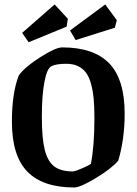

<svg xmlns="http://www.w3.org/2000/svg" viewBox="-20 -828 610 858"><path d="M107.9 -639.2 79.1 -681.2 224.1 -808.1 283.2 -744.1 277.8 -709ZM317.9 -648.9 293 -691.9 450.2 -808.1 502 -737.8 493.2 -704.1ZM312 9.8Q171.4 9.8 102.3 -61Q33.2 -131.8 33.2 -284.2Q33.2 -412.1 64 -491.2Q91.8 -529.3 160.4 -572.8Q229 -616.2 257.8 -616.2Q398.9 -616.2 468 -544.9Q537.1 -473.6 537.1 -319.8Q537.1 -207.5 508.8 -110.8Q480 -75.7 409.4 -33Q338.9 9.8 312 9.8ZM305.2 -62Q315.9 -62 349.1 -76.7Q382.3 -91.3 386.2 -96.2Q401.9 -174.3 401.9 -301.8Q401.9 -350.1 398.7 -385.5Q395.5 -420.9 387.2 -451.9Q378.9 -482.9 365 -502.2Q351.1 -521.5 329.1 -532.2Q307.1 -543 276.9 -543Q231 -543 210 -532.2Q189.9 -522.5 178.5 -461.9Q167 -401.4 167 -305.2Q167 -210.4 179.9 -158.7Q192.9 -106.9 222.2 -84.5Q251.5 -62 305.2 -62Z"/></svg>

Font: Grenze SemiBold
Style: Regular
Weight: 600
Designer: Renata Polastri
Foundry: Omnibus-Type
Version: Version 1.002;PS 001.002;hotconv 1.0.88;makeotf.lib2.5.64775